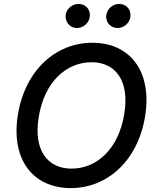

<svg xmlns="http://www.w3.org/2000/svg" viewBox="-20 -957 808 987"><path d="M725.5 -356.5C764.6 -592.7 646 -737.2 455.3 -737.2C269.2 -737.2 110.8 -599.4 72.4 -370C33.4 -134.2 152 9.9 344.1 9.9C529.1 9.9 686.8 -127.1 725.5 -356.5ZM179.3 -356.5C208.5 -536.9 321.7 -637.1 450.6 -637.1C572.4 -637.1 647.7 -544 618.6 -370C589.1 -189.6 476.6 -90.2 347.7 -90.2C226.2 -90.2 149.9 -182.5 179.3 -356.5ZM317.8 -881.4C312.5 -845.2 339.5 -812.9 375 -812.9C408.4 -812.9 436.4 -838.4 441.1 -867.9C447.4 -906.6 421.9 -936.8 383.2 -936.8C353 -936.8 322.4 -913.4 317.8 -881.4ZM526.6 -881.4C520.2 -844.1 548.3 -812.9 583.8 -812.9C617.2 -812.9 645.2 -838.4 649.9 -867.9C656.2 -906.6 630.7 -936.8 592 -936.8C561.8 -936.8 532 -913.4 526.6 -881.4Z"/></svg>

Font: Magic Ui Pro Medium
Style: Italic
Weight: 500
Italic angle: -9.39999°
Designer: Stefan Endress, Andreas Faust
Version: Version 1.000;FEAKit 1.0